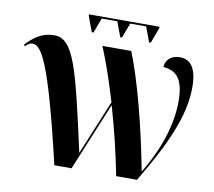

<svg xmlns="http://www.w3.org/2000/svg" viewBox="-92 -983 1211 1089"><g transform="rotate(10 514.0 -438.5)"><path d="M367 -780H377L409 -866H499L531 -780H541L573 -866H665L697 -780H707L740 -869V-877H334V-869ZM289 0H388L550 -392C589 -259 622 -119 645 0H765C902 -229 983 -405 983 -570C983 -679 948 -727 884 -727C830 -727 802 -693 802 -656C885 -650 920 -596 920 -478C920 -319 850 -159 783 -51C733 -313 668 -560 606 -714H440C475 -630 512 -522 546 -408L416 -94C312 -564 274 -726 162 -726C82 -726 34 -679 1 -644L7 -635C16 -645 29 -658 47 -658C98 -658 153 -581 289 0Z"/></g></svg>

Font: Noto Serif Display
Style: Bold
Weight: 700
Designer: Monotype Design Team
Foundry: Monotype Imaging Inc.
Version: Version 2.009